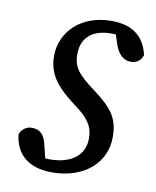

<svg xmlns="http://www.w3.org/2000/svg" viewBox="-64 -539 491 603"><g transform="rotate(10 181.5 -237.5)"><path d="M142 13C243 13 311 -46 311 -129C311 -187 290 -217 230 -262C173 -304 156 -325 156 -367C156 -412 182 -449 251 -449C267 -449 277 -447 287 -444L256 -475L274 -419C284 -389 302 -372 325 -372C343 -372 357 -381 363 -400C348 -465 303 -488 244 -488C148 -488 85 -426 85 -348C85 -285 123 -248 173 -210C230 -169 238 -143 238 -111C238 -59 197 -26 128 -26C111 -26 102 -28 81 -35L120 -1L103 -70C96 -98 84 -114 55 -114C39 -114 23 -103 18 -86C25 -26 64 13 142 13Z"/></g></svg>

Font: Source Serif 4 Variable
Style: Italic
Weight: 400
Italic angle: -12°
Designer: Frank Grießhammer
Foundry: Adobe Systems Incorporated
Version: Version 4.004;hotconv 1.0.116;makeotfexe 2.5.65601